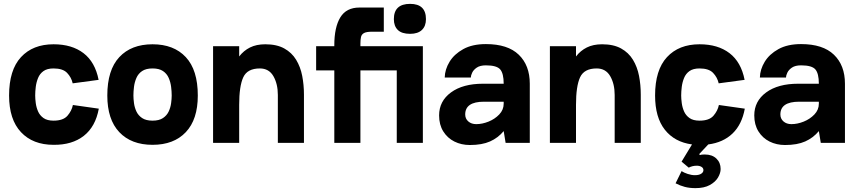

<svg xmlns="http://www.w3.org/2000/svg" viewBox="-20 -739 4442 993"><path d="M257 10Q150 10 88.5 -55.5Q27 -121 27 -245Q27 -377 88.5 -443.5Q150 -510 257 -510Q352 -510 412 -464Q472 -418 490 -326L356 -308Q349 -339 327 -362Q305 -385 257 -385Q224 -385 205 -371.5Q186 -358 177 -336Q168 -314 165 -290Q162 -266 162 -245Q162 -228 165 -205.5Q168 -183 177 -162.5Q186 -142 205 -128.5Q224 -115 257 -115Q307 -115 329 -140.5Q351 -166 357 -196L491 -177Q474 -84 413.5 -36.5Q353 11 257 10Z M535 -245Q535 -377 597 -443.5Q659 -510 769 -510Q879 -510 941 -443.5Q1003 -377 1003 -245Q1003 -121 941 -55.5Q879 10 769 10Q659 10 597 -55.5Q535 -121 535 -245ZM769 -115Q803 -115 823 -128.5Q843 -142 852.5 -162.5Q862 -183 865 -205.5Q868 -228 868 -245Q868 -266 865 -290Q862 -314 852.5 -336Q843 -358 823 -371.5Q803 -385 769 -385Q735 -385 715 -371.5Q695 -358 685.5 -336Q676 -314 673 -290Q670 -266 670 -245Q670 -228 673 -205.5Q676 -183 685.5 -162.5Q695 -142 715 -128.5Q735 -115 769 -115Z M1082 0V-500H1217V-447Q1240 -477 1273 -493.5Q1306 -510 1352 -510Q1411 -510 1450 -488.5Q1489 -467 1511.5 -430Q1534 -393 1543 -346.5Q1552 -300 1552 -250V0H1417V-248Q1417 -305 1394 -345Q1371 -385 1324 -385Q1259 -385 1238 -339Q1217 -293 1217 -197V0Z M2017 -640Q2017 -719 2101 -719Q2183 -719 2183 -640Q2183 -604 2162 -584Q2141 -564 2101 -564Q2058 -564 2037.5 -584Q2017 -604 2017 -640ZM1615 -500H1709V-505Q1709 -598 1740 -649Q1771 -700 1839 -700H1965V-575H1905Q1875 -575 1862.5 -568Q1850 -561 1847 -547.5Q1844 -534 1844 -514V-500H2167V0H2032V-375H1844V0H1709V-375H1615Z M2410 11Q2366 11 2330 -7Q2294 -25 2272.5 -59.5Q2251 -94 2251 -142Q2251 -216 2312.5 -261Q2374 -306 2478 -306H2585Q2585 -359 2567 -380Q2549 -401 2493 -401Q2463 -401 2446 -389.5Q2429 -378 2422 -363Q2415 -348 2415 -338H2280Q2281 -380 2305 -419.5Q2329 -459 2376 -485Q2423 -511 2493 -511Q2606 -511 2663 -456Q2720 -401 2720 -306V0H2595L2585 -61Q2556 -26 2514.5 -7.5Q2473 11 2410 11ZM2443 -97Q2474 -97 2506.5 -110Q2539 -123 2562 -147Q2585 -171 2585 -203V-213H2483Q2386 -213 2386 -147Q2386 -125 2402 -111Q2418 -97 2443 -97Z M2824 0V-500H2959V-447Q2982 -477 3015 -493.5Q3048 -510 3094 -510Q3153 -510 3192 -488.5Q3231 -467 3253.5 -430Q3276 -393 3285 -346.5Q3294 -300 3294 -250V0H3159V-248Q3159 -305 3136 -345Q3113 -385 3066 -385Q3001 -385 2980 -339Q2959 -293 2959 -197V0Z M3505 146Q3517 154 3536.5 160.5Q3556 167 3574 167Q3595 167 3606.5 159.5Q3618 152 3618 141Q3618 130 3608 124Q3598 118 3584 118Q3561 118 3542 128L3505 97L3559 8Q3469 -4 3418.5 -68Q3368 -132 3368 -245Q3368 -377 3429.5 -443.5Q3491 -510 3598 -510Q3693 -510 3753 -464Q3813 -418 3831 -326L3697 -308Q3690 -339 3668 -362Q3646 -385 3598 -385Q3565 -385 3546 -371.5Q3527 -358 3518 -336Q3509 -314 3506 -290Q3503 -266 3503 -245Q3503 -228 3506 -205.5Q3509 -183 3518 -162.5Q3527 -142 3546 -128.5Q3565 -115 3598 -115Q3648 -115 3670 -140.5Q3692 -166 3698 -196L3832 -177Q3817 -95 3768.5 -48.5Q3720 -2 3643 8L3596 58L3600 63Q3605 61 3612.5 60.5Q3620 60 3625 60Q3663 60 3685 81Q3707 102 3707 135Q3707 156 3693.5 179Q3680 202 3651 218Q3622 234 3577 234Q3546 234 3521.5 227.5Q3497 221 3474 209Z M4040 11Q3996 11 3960 -7Q3924 -25 3902.5 -59.5Q3881 -94 3881 -142Q3881 -216 3942.5 -261Q4004 -306 4108 -306H4215Q4215 -359 4197 -380Q4179 -401 4123 -401Q4093 -401 4076 -389.5Q4059 -378 4052 -363Q4045 -348 4045 -338H3910Q3911 -380 3935 -419.5Q3959 -459 4006 -485Q4053 -511 4123 -511Q4236 -511 4293 -456Q4350 -401 4350 -306V0H4225L4215 -61Q4186 -26 4144.5 -7.5Q4103 11 4040 11ZM4073 -97Q4104 -97 4136.5 -110Q4169 -123 4192 -147Q4215 -171 4215 -203V-213H4113Q4016 -213 4016 -147Q4016 -125 4032 -111Q4048 -97 4073 -97Z"/></svg>

Font: Haskoy ExtraBold
Style: Regular
Weight: 800
Designer: Ertekin Erdin
Foundry: Ertekin Erdin
Version: Version 2.000; ttfautohint (v1.8.4.7-5d5b)